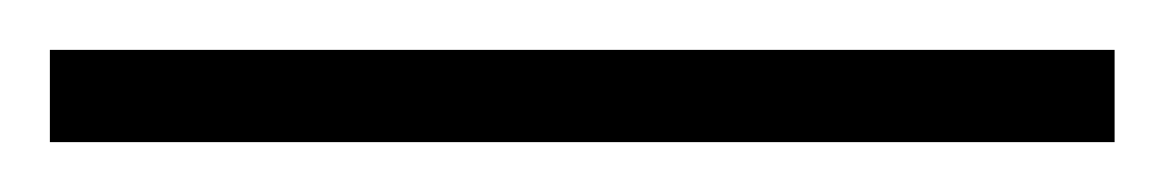

<svg xmlns="http://www.w3.org/2000/svg" viewBox="-24 63 467 77"><path d="M-4 120V83H423V120Z"/></svg>

Font: Noto Serif Hebrew SemiCondensed Thin
Style: Regular
Weight: 100
Width: 4
Designer: Monotype Design Team
Foundry: Monotype Imaging Inc.
Version: Version 2.004; ttfautohint (v1.8.4.7-5d5b)